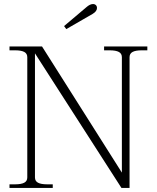

<svg xmlns="http://www.w3.org/2000/svg" viewBox="-20 -930 776 950"><path d="M297 -801 407 -894Q425 -910 440 -910Q449 -910 454.5 -904.5Q460 -899 460 -891Q460 -874 438 -861L308 -786ZM27 -18H55Q85 -18 100 -26Q115 -34 115 -52V-647Q115 -665 100 -673Q85 -681 55 -681H27V-700H188L583 -76V-647Q583 -665 568 -673Q553 -681 523 -681H495V-700H709V-681H681Q651 -681 636 -673Q621 -665 621 -647V0H581L153 -666V-52Q153 -34 168 -26Q183 -18 213 -18H241V0H27Z"/></svg>

Font: Taviraj ExtraLight
Style: Regular
Weight: 275
Designer: Katatrad Team
Foundry: CadsonDemak
Version: Version 1.001